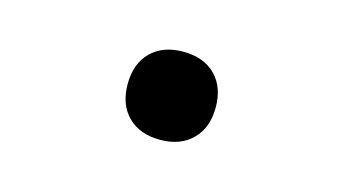

<svg xmlns="http://www.w3.org/2000/svg" viewBox="-37 -463 675 377"><g transform="rotate(15 300.0 -274.5)"><path d="M210.5 -275Q210.5 -316.5 234.5 -340.5Q258.5 -364.5 300 -364.5Q341.5 -364.5 365.5 -340.5Q389.5 -316.5 389.5 -275Q389.5 -234 365.5 -209.8Q341.5 -185.5 300 -185.5Q258.5 -185.5 234.5 -209.5Q210.5 -233.5 210.5 -275Z"/></g></svg>

Font: JuliaMono SemiBold
Style: Regular
Weight: 600
Monospace: yes
Designer: cormullion
Foundry: corm
Version: Version 0.055; ttfautohint (v1.8.4)